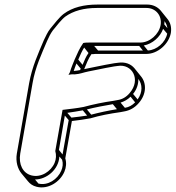

<svg xmlns="http://www.w3.org/2000/svg" viewBox="-20 -739 772 844"><path d="M574 -289C561 -276 547 -268 529 -265L510 -288C526 -293 541 -301 554 -314ZM585 -302 565 -326C582 -347 589 -371 588 -392C606 -369 608 -334 585 -302ZM494 -259C456 -253 415 -244 381 -235L362 -258C398 -267 439 -275 476 -281ZM363 -231C340 -227 317 -225 294 -222L276 -243C298 -246 322 -250 344 -254ZM282 -211 255 -60 239 -80 265 -231ZM241 -51 253 -37C258 -20 256 -4 249 12C233 49 191 78 149 68L134 50C184 50 238 7 241 -51ZM715 -591C707 -552 669 -519 630 -517L612 -539C650 -546 684 -576 697 -612ZM716 -615 702 -632C703 -637 703 -641 703 -646C710 -637 714 -627 716 -615ZM608 -517H411L394 -537H592ZM369 -506C357 -489 351 -473 343 -454L324 -477C333 -498 340 -514 350 -530ZM335 -437 332 -431C324 -429 315 -428 304 -427C307 -437 312 -449 316 -460ZM686 -629C679 -588 638 -552 597 -552H378C366 -552 355 -552 346 -550C329 -526 320 -504 308 -477C301 -460 293 -441 288 -424C288 -423 288 -423 287 -421L281 -410L293 -412C298 -413 304 -412 308 -412C334 -414 344 -420 369 -425L409 -433C433 -438 458 -443 482 -447L497 -449C561 -460 601 -389 550 -330C535 -312 517 -302 496 -299L480 -296C437 -290 388 -280 348 -269C318 -263 286 -260 255 -256L223 -75C228 -58 227 -40 220 -23C204 15 160 43 118 32C80 22 61 -17 69 -64L123 -373C135 -444 163 -502 187 -559C195 -577 202 -591 212 -605C228 -625 251 -654 267 -666C302 -691 348 -704 406 -704H624C665 -704 693 -670 686 -629ZM405 -502H624C673 -502 722 -545 731 -594C735 -619 729 -641 715 -657L686 -693C672 -709 652 -719 627 -719H409C349 -719 299 -707 260 -678C240 -663 217 -632 201 -613C189 -598 182 -581 173 -563C149 -506 121 -446 108 -373L54 -64C48 -28 58 3 74 23L103 58C112 69 124 78 141 82C191 95 244 61 263 16C271 -3 273 -23 267 -43L296 -207C322 -210 352 -214 378 -219C417 -231 466 -240 509 -246L525 -249C550 -253 572 -265 590 -286C625 -326 624 -374 600 -403L571 -439C555 -458 530 -468 498 -463L482 -461C458 -457 432 -452 408 -447L369 -439C361 -437 355 -436 350 -435C361 -461 368 -481 382 -501H390C395 -502 400 -502 405 -502Z"/></svg>

Font: Blanket
Style: Ugh
Weight: 900
Foundry: Cannot Into Space Fonts
Version: Version 0.9